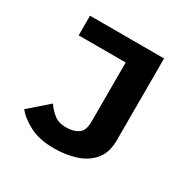

<svg xmlns="http://www.w3.org/2000/svg" viewBox="-157 -857 1024 1024"><g transform="rotate(30 355.0 -345.5)"><path d="M569.5 -700V-196Q569.5 -120.5 532 -75.5Q494.5 -30.5 433 -10.8Q371.5 9 300 9Q209 9 148.5 -22.8Q88 -54.5 59 -93L176.5 -195.5Q194.5 -168 223.5 -144Q252.5 -120 299 -120Q344.5 -120 373.8 -139.2Q403 -158.5 403 -214V-579H113.5V-700Z"/></g></svg>

Font: League Mono
Style: Bold
Weight: 700
Width: 6
Designer: Tyler Finck
Foundry: The League of Moveable Type / Tyler Finck
Version: Version 2.300;RELEASE